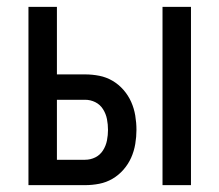

<svg xmlns="http://www.w3.org/2000/svg" viewBox="-20 -540 640 560"><path d="M454 0V-520H537V0ZM63 0V-520H146V-323H228Q249 -323 269.5 -319Q290 -315 308 -304.5Q326 -294 340 -278Q354 -262 362.5 -243Q371 -224 374.5 -203Q378 -182 378 -161Q378 -141 374.5 -120Q371 -99 362.5 -80Q354 -61 340 -45Q326 -29 308 -18.5Q290 -8 269.5 -4Q249 0 228 0ZM228 -74Q244 -74 258 -81Q272 -88 280.5 -101.5Q289 -115 292 -130.5Q295 -146 295 -161Q295 -177 292 -192.5Q289 -208 280.5 -221.5Q272 -235 258 -242Q244 -249 228 -249H146V-74Z"/></svg>

Font: Nova Nerd Font
Style: Regular
Weight: 400
Designer: Belleve Invis
Foundry: Belleve Invis
Version: Version 24.1.4; ttfautohint (v1.8.4);Nerd Fonts 3.1.1